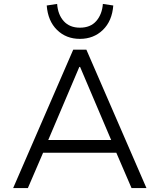

<svg xmlns="http://www.w3.org/2000/svg" viewBox="-20 -958 813 978"><path d="M47 0 353 -705H420L726 0H650L563 -202L603 -180H170L209 -202L122 0ZM384 -617 219 -229 194 -245H580L553 -229L388 -617ZM387 -760Q317 -760 270.5 -805.5Q224 -851 218 -930L271 -938Q275 -883 305 -850Q335 -817 387 -817Q441 -817 470.5 -851Q500 -885 504 -938L557 -930Q551 -851 504 -805.5Q457 -760 387 -760Z"/></svg>

Font: Nunito Sans 6pt Light
Style: Regular
Weight: 300
Version: Version 3.101;gftools[0.9.27]